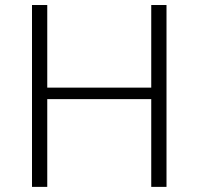

<svg xmlns="http://www.w3.org/2000/svg" viewBox="-20 -730 776 750"><path d="M164.6 -342.8H570.8V0H630.4V-710.4H570.8V-387.7H164.6V-710.4H105V0H164.6Z"/></svg>

Font: My Font
Style: ExtraLight
Weight: 500
Designer: Vernon Adams
Foundry: newtypography
Version: Version 0.001